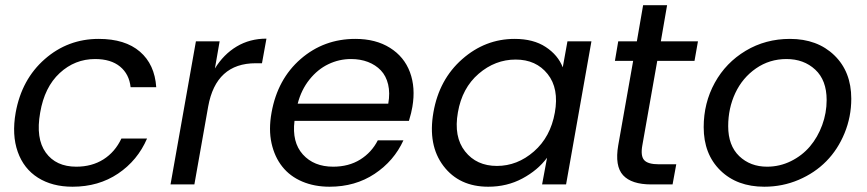

<svg xmlns="http://www.w3.org/2000/svg" viewBox="-20 -706 3318 735"><path d="M40 -274.9Q63 -402.3 151.4 -479.7Q239.7 -557.1 357.9 -557.1Q459 -557.1 515.6 -508.3Q572.3 -459.5 578.1 -372.1H480Q474.6 -422.4 439.5 -451.2Q404.3 -480 344.2 -480Q266.6 -480 208.5 -426.3Q150.4 -372.6 133.8 -274.9Q116.2 -175.8 155.3 -121.8Q194.3 -67.9 272 -67.9Q331.5 -67.9 376 -95.9Q420.4 -124 444.8 -175.8H543Q506.8 -91.8 432.1 -41.5Q357.4 8.8 257.8 8.8Q180.2 8.8 125.5 -25.6Q70.8 -60.1 47.9 -124.8Q24.9 -189.5 40 -274.9Z M776.9 -297.9 724.1 0H632.8L730 -547.9H820.8L802.7 -443.8Q835.9 -498 886.2 -528.1Q936.5 -558.1 1000 -558.1L982.9 -463.9H959Q806.6 -463.9 776.9 -297.9Z M1323.7 -480Q1278.3 -480 1237.3 -460.4Q1196.3 -440.9 1164.8 -401.6Q1133.3 -362.3 1119.6 -309.1H1466.3Q1473.6 -350.1 1465.8 -382.8Q1458 -415.5 1438 -436.5Q1418 -457.5 1388.7 -468.8Q1359.4 -480 1323.7 -480ZM1524.4 -168.9Q1488.3 -89.8 1414.1 -40.5Q1339.8 8.8 1241.7 8.8Q1183.6 8.8 1137 -11Q1090.3 -30.8 1060.8 -67.9Q1031.2 -105 1019.5 -157.5Q1007.8 -210 1019.5 -274.9Q1042.5 -403.3 1131.1 -480.2Q1219.7 -557.1 1340.3 -557.1Q1418.5 -557.1 1472.9 -522.9Q1527.3 -488.8 1549.3 -429.7Q1571.3 -370.6 1558.6 -296.9Q1555.2 -275.4 1545.4 -243.2H1107.4Q1097.2 -161.6 1139.4 -114.7Q1181.6 -67.9 1255.4 -67.9Q1314.9 -67.9 1358.9 -95.2Q1402.8 -122.6 1426.3 -168.9Z M1639.2 -275.9Q1661.1 -401.9 1749.3 -479.5Q1837.4 -557.1 1950.2 -557.1Q2022 -557.1 2069.1 -526.1Q2116.2 -495.1 2134.3 -448.2L2152.3 -547.9H2244.1L2147 0H2055.2L2074.2 -102.1Q2038.6 -54.2 1979.7 -22.7Q1920.9 8.8 1849.1 8.8Q1737.8 8.8 1677.5 -70.8Q1617.2 -150.4 1639.2 -275.9ZM2104 -274.9Q2120.6 -367.2 2076.4 -422.6Q2032.2 -478 1954.1 -478Q1875.5 -478 1812.3 -423.6Q1749 -369.1 1732.9 -275.9Q1716.3 -182.1 1760.3 -126.5Q1804.2 -70.8 1882.3 -70.8Q1960.4 -70.8 2023.9 -126.2Q2087.4 -181.6 2104 -274.9Z M2346.7 -149.9 2403.8 -473.1H2334L2346.7 -547.9H2418L2441.9 -686H2533.7L2509.8 -547.9H2651.9L2638.7 -473.1H2496.1L2439 -149.9Q2431.6 -109.4 2445.8 -93.3Q2460 -77.1 2502 -77.1H2568.8L2554.7 0H2473.1Q2397.5 0 2365.2 -35.2Q2333 -70.3 2346.7 -149.9Z M3238.8 -328.1Q3238.8 -258.8 3213.1 -196.3Q3187.5 -133.8 3143.3 -88.9Q3099.1 -43.9 3037.4 -17.6Q2975.6 8.8 2905.8 8.8Q2801.3 8.8 2737.5 -53.7Q2673.8 -116.2 2673.8 -219.2Q2673.8 -312 2716.3 -389.2Q2758.8 -466.3 2834.7 -511.7Q2910.6 -557.1 3003.9 -557.1Q3108.9 -557.1 3173.8 -494.4Q3238.8 -431.6 3238.8 -328.1ZM2767.6 -223.1Q2767.6 -148.9 2809.8 -108.4Q2852.1 -67.9 2916.5 -67.9Q2964.8 -67.9 3007.8 -89.1Q3050.8 -110.4 3080.6 -145.5Q3110.4 -180.7 3127.4 -227.1Q3144.5 -273.4 3144.5 -323.2Q3144.5 -398.9 3100.8 -439.5Q3057.1 -480 2990.7 -480Q2925.8 -480 2874 -444.1Q2822.3 -408.2 2794.9 -349.9Q2767.6 -291.5 2767.6 -223.1Z"/></svg>

Font: SVN-Poppins
Style: Italic
Weight: 400
Italic angle: -10°
Designer: Ninad Kale (Devanagari), Jonny Pinhorn (Latin)
Foundry: Indian Type Foundry
Version: Version 3.002 2017